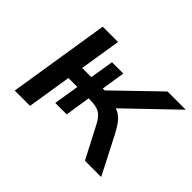

<svg xmlns="http://www.w3.org/2000/svg" viewBox="-104 -684 878 878"><g transform="rotate(45 335.0 -245.5)"><path d="M55 0 133 -491H232L200 -291H259L278 -406H351L333 -291H345L552 -491H670L419 -250L396 -278Q428 -275 449 -265.5Q470 -256 486.5 -236Q503 -216 521 -181L614 0H509L430 -152Q417 -177 403.5 -190.5Q390 -204 370 -209Q350 -214 319 -214H302L322 -233L300 -91H226L246 -214H188L154 0Z"/></g></svg>

Font: Nunito Sans 10pt SemiExpanded Medium
Style: Italic
Weight: 500
Width: 6
Italic angle: -9°
Designer: Vernon Adams
Foundry: Vernon Adams
Version: Version 3.101;gftools[0.9.27]